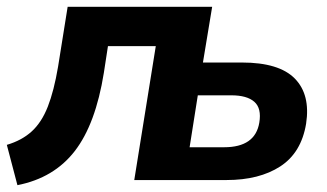

<svg xmlns="http://www.w3.org/2000/svg" viewBox="-27 -527 958 562"><path d="M24 15 -7 -103Q37 -116 66 -142.5Q95 -169 113 -215Q131 -261 143 -332L171 -507H594L567 -344H681Q790 -344 836 -297Q882 -250 869 -165Q855 -80 793.5 -40Q732 0 636 0H366L429 -392H289L277 -314Q253 -164 192 -85Q131 -6 24 15ZM528 -96H629Q720 -96 732 -168Q739 -210 717.5 -229Q696 -248 650 -248H552Z"/></svg>

Font: Winston
Style: Bold Italic
Weight: 700
Italic angle: -9°
Designer: Original fonts by Vernon Adams / Changes by Cristiano Sobral
Foundry: Original fonts by Vernon Adams / Changes by Cristiano Sobral
Version: Version 2.503;July 17, 2020;FontCreator 13.0.0.2655 64-bit